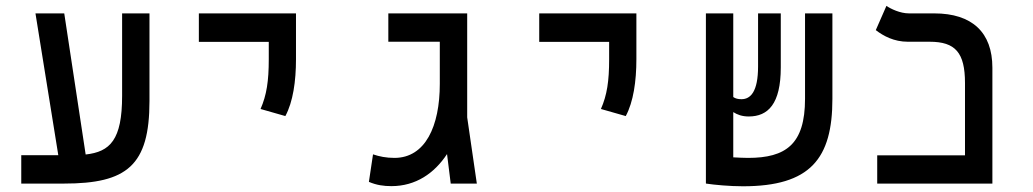

<svg xmlns="http://www.w3.org/2000/svg" viewBox="-20 -632 3556 661"><path d="M53.2 0H200.2C417 0 494.6 -62 494.6 -284.2V-585.9H400.4V-301.8C400.4 -150.4 358.9 -109.4 274.9 -100.1L201.2 -585.9H102.1L180.7 -97.7H53.2Z M962.4 -232.4C988.8 -281.2 999 -352.5 999 -428.2V-585.9H664.6V-487.8H905.3V-428.2C905.3 -352.5 897.9 -304.7 877 -256.8Z M1327.6 8.8C1411.6 8.8 1475.6 -35.6 1519 -101.6L1531.7 0H1621.6L1588.4 -228V-585.9H1316.9V-488.3H1494.1V-343.3C1494.1 -197.3 1444.3 -88.4 1337.9 -88.4C1309.6 -88.4 1285.6 -93.3 1264.2 -100.6L1250 -5.9C1276.4 5.4 1300.8 8.8 1327.6 8.8Z M2134.3 -232.4C2160.6 -281.2 2170.9 -352.5 2170.9 -428.2V-585.9H1836.4V-487.8H2077.1V-428.2C2077.1 -352.5 2069.8 -304.7 2048.8 -256.8Z M2537.6 9.3C2770 9.3 2845.7 -85.9 2845.7 -291.5V-585.9H2751.5V-292C2751.5 -135.3 2685.5 -88.4 2555.2 -88.4C2540.5 -88.4 2522.5 -89.4 2504.4 -90.3V-246.1C2518.1 -237.3 2534.7 -231 2557.6 -231C2624 -231 2668 -273.9 2668 -399.9V-585.9H2589.8V-403.3C2589.8 -316.4 2564 -290.5 2532.7 -290.5C2521 -290.5 2512.2 -292.5 2504.4 -297.9V-585.9H2410.2V-0.5H2410.6V0C2439.5 4.4 2492.2 9.3 2537.6 9.3Z M3000 0H3396.5V-398.9C3396.5 -520.5 3326.7 -585.9 3196.3 -585.9H3109.4C3078.6 -585.9 3046.4 -601.6 3031.7 -611.8L2995.1 -528.3C3021 -508.3 3057.6 -488.3 3105.5 -488.3H3180.7C3268.6 -488.3 3302.2 -451.2 3302.2 -346.2V-97.2H3000Z"/></svg>

Font: Cascadia Mono NF
Style: Regular
Weight: 400
Monospace: yes
Designer: Aaron Bell
Foundry: Saja Typeworks
Version: Version 2404.023